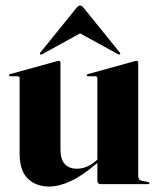

<svg xmlns="http://www.w3.org/2000/svg" viewBox="-20 -676 581 705"><path d="M52 -113V-388.5Q52 -396 44 -396H18Q13 -396 13 -400Q13 -402.5 17.5 -404L184 -450Q193 -452.5 196 -452.5Q202 -452.5 202 -446V-128.5Q202 -91 217.8 -73.8Q233.5 -56.5 262 -56.5Q300 -56.5 334 -87L337.5 -90V-388.5Q337.5 -396 330 -396H304Q298.5 -396 298.5 -400Q298.5 -402.5 303 -404L469.5 -450Q477.5 -452.5 481.5 -452.5Q487.5 -452.5 487.5 -446V-30Q487.5 -15 499.5 -12.5L523 -8Q528.5 -6.5 528.5 -3.5Q528.5 0 524 0H350Q337.5 0 337.5 -13V-78Q284 -31.5 240.2 -11.2Q196.5 9 160.5 9Q112.5 9 82.2 -20Q52 -49 52 -113ZM136 -477.5Q130 -474.5 128 -476.5Q125 -479.5 128.5 -483.5L262 -648.5Q268.5 -656 274 -656Q279.5 -656 286 -648.5L419.5 -483.5Q423.5 -479 420 -476.5Q418.5 -474.5 412.5 -477.5L274 -553.5Z"/></svg>

Font: Fraunces 144pt
Style: Bold
Weight: 700
Version: Version 1.000;[b76b70a41]